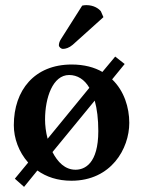

<svg xmlns="http://www.w3.org/2000/svg" viewBox="-20 -696 559 750"><path d="M430 -475 380 -415C349 -433 309 -444 260 -444C115 -444 34 -344 34 -207C34 -156 53 -103 90 -61L38 2L74 34L126 -30C161 -5 205 10 259 10C414 10 485 -115 485 -216C485 -276 465 -341 418 -386L467 -446ZM350 -303C359 -271 364 -231 364 -184C364 -57 311 -33 275 -33C234 -33 205 -63 185 -102ZM250 -403C282 -403 310 -386 329 -353L166 -154C159 -180 156 -207 156 -229C156 -314 186 -403 250 -403ZM301 -674 218 -543C212 -534 210 -525 210 -519C210 -513 218 -505 226 -505C236 -505 250 -509 264 -521L384 -629L374 -652C366 -662 347 -676 317 -676C312 -676 304 -675 301 -674Z"/></svg>

Font: Libertinus Serif Semibold
Style: Regular
Weight: 600
Designer: Philipp H. Poll, Khaled Hosny
Foundry: Caleb Maclennan
Version: Version 7.050;RELEASE